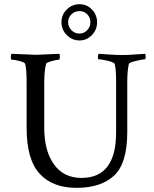

<svg xmlns="http://www.w3.org/2000/svg" viewBox="-20 -906 742 926"><path d="M363.3 -744.1Q384.8 -744.1 400.4 -760.3Q416 -776.4 416 -798.8Q416 -821.3 400.9 -836.9Q385.7 -852.5 363.3 -852.5Q340.8 -852.5 324.7 -836.9Q308.6 -821.3 308.6 -798.8Q308.6 -776.4 324.7 -760.3Q340.8 -744.1 363.3 -744.1ZM302.2 -736.8Q276.4 -762.7 276.4 -798.8Q276.4 -835 302.2 -860.4Q328.1 -885.7 363.3 -885.7Q398.4 -885.7 423.3 -860.4Q448.2 -835 448.2 -798.8Q448.2 -762.7 423.3 -736.8Q398.4 -710.9 363.3 -710.9Q328.1 -710.9 302.2 -736.8ZM153.3 -641.6Q168.9 -641.6 266.6 -646.5Q268.6 -640.6 268.6 -632.8Q268.6 -618.2 264.6 -618.2Q254.9 -618.2 229.5 -611.3Q204.1 -604.5 202.1 -597.7Q193.4 -563.5 193.4 -506.8V-289.1Q193.4 -178.7 240.2 -113.3Q287.1 -47.9 373 -47.9Q540 -47.9 540 -267.6V-511.7Q540 -571.3 533.2 -597.7Q530.3 -605.5 499.5 -612.8Q468.8 -620.1 456.1 -620.1Q452.1 -620.1 452.1 -631.3Q452.1 -642.6 456.1 -646.5Q468.8 -645.5 506.8 -643.1Q544.9 -640.6 571.3 -640.6Q596.7 -640.6 635.3 -643.6Q673.8 -646.5 680.7 -646.5Q682.6 -640.6 682.6 -631.8Q682.6 -620.1 678.7 -620.1Q668.9 -620.1 636.2 -612.3Q603.5 -604.5 601.6 -597.7Q593.8 -567.4 593.8 -506.8V-269.5Q593.8 -118.2 530.3 -59.1Q466.8 0 349.6 0Q233.4 0 170.9 -68.4Q108.4 -136.7 108.4 -289.1V-510.7Q108.4 -571.3 101.6 -597.7Q98.6 -605.5 73.7 -611.8Q48.8 -618.2 36.1 -618.2Q32.2 -618.2 32.2 -630.9Q32.2 -642.6 36.1 -646.5Q148.4 -641.6 153.3 -641.6Z"/></svg>

Font: Crimson Text
Style: Roman
Weight: 400
Version: Version 0.13